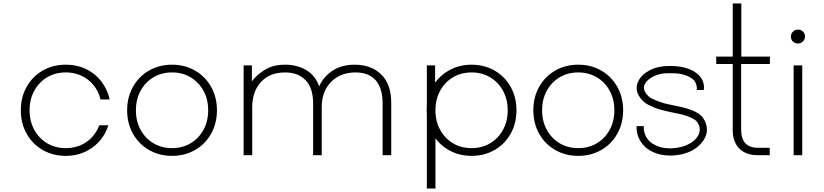

<svg xmlns="http://www.w3.org/2000/svg" viewBox="-20 -902 4788 1116"><path d="M564 -324Q558 -351 545 -375Q518 -425 470 -453Q422 -481 362 -481Q302 -481 254.5 -453Q207 -425 179.5 -375Q152 -325 152 -261Q152 -197 179.5 -147Q207 -97 254.5 -69Q302 -41 362 -41Q422 -41 470 -69Q518 -97 545 -147Q552 -160 557 -174H610Q602 -149 589 -125Q555 -65 495.5 -30.5Q436 4 362 4Q288 4 228.5 -30Q169 -64 135 -124.5Q101 -185 101 -261Q101 -337 135 -397.5Q169 -458 228.5 -492Q288 -526 362 -526Q436 -526 495.5 -492.5Q555 -459 589 -398Q609 -364 617 -324Z M980 4Q906 4 846.5 -30Q787 -64 753 -124.5Q719 -185 719 -261Q719 -337 753 -397.5Q787 -458 846.5 -492Q906 -526 980 -526Q1054 -526 1113.5 -492Q1173 -458 1207 -397.5Q1241 -337 1241 -261Q1241 -185 1207 -124.5Q1173 -64 1113.5 -30Q1054 4 980 4ZM980 -41Q1040 -41 1087.5 -69Q1135 -97 1162.5 -147Q1190 -197 1190 -261Q1190 -325 1162.5 -375Q1135 -425 1087.5 -453Q1040 -481 980 -481Q920 -481 872.5 -453Q825 -425 797.5 -375Q770 -325 770 -261Q770 -197 797.5 -147Q825 -97 872.5 -69Q920 -41 980 -41Z M2041 -526Q2138 -526 2196 -469Q2254 -412 2254 -305V0H2204V-301Q2204 -389 2164 -435Q2124 -481 2047 -481Q1959 -481 1904.5 -426Q1850 -371 1850 -278V0H1800V-301Q1800 -389 1757 -435Q1714 -481 1637 -481Q1549 -481 1497.5 -426Q1446 -371 1446 -278V0H1396V-522H1444V-429Q1470 -465 1518 -495.5Q1566 -526 1637 -526Q1708 -526 1761 -494Q1814 -462 1835 -400Q1861 -458 1914 -492Q1967 -526 2041 -526Z M2721 4Q2648 4 2588 -30Q2542 -56 2511 -98V194H2461V-236Q2460 -248 2460 -261Q2460 -274 2461 -286V-522H2509V-422Q2541 -465 2588 -492Q2648 -526 2721 -526Q2795 -526 2854.5 -492Q2914 -458 2948 -397.5Q2982 -337 2982 -261Q2982 -185 2948 -124.5Q2914 -64 2854.5 -30Q2795 4 2721 4ZM2721 -41Q2781 -41 2828.5 -69Q2876 -97 2903.5 -147Q2931 -197 2931 -261Q2931 -325 2903.5 -375Q2876 -425 2828.5 -453Q2781 -481 2721 -481Q2661 -481 2613.5 -453Q2566 -425 2538.5 -375Q2511 -325 2511 -261Q2511 -197 2538.5 -147Q2566 -97 2613.5 -69Q2661 -41 2721 -41Z M3341 4Q3267 4 3207.5 -30Q3148 -64 3114 -124.5Q3080 -185 3080 -261Q3080 -337 3114 -397.5Q3148 -458 3207.5 -492Q3267 -526 3341 -526Q3415 -526 3474.5 -492Q3534 -458 3568 -397.5Q3602 -337 3602 -261Q3602 -185 3568 -124.5Q3534 -64 3474.5 -30Q3415 4 3341 4ZM3341 -41Q3401 -41 3448.5 -69Q3496 -97 3523.5 -147Q3551 -197 3551 -261Q3551 -325 3523.5 -375Q3496 -425 3448.5 -453Q3401 -481 3341 -481Q3281 -481 3233.5 -453Q3186 -425 3158.5 -375Q3131 -325 3131 -261Q3131 -197 3158.5 -147Q3186 -97 3233.5 -69Q3281 -41 3341 -41Z M3876 2Q3838 2 3806 -7Q3732 -29 3700 -86Q3678 -124 3680 -169H3722Q3720 -136 3736 -106Q3751 -80 3774 -66.5Q3797 -53 3817 -47Q3858 -36 3905 -41.5Q3952 -47 3988 -67Q4010 -79 4025 -96Q4040 -113 4045 -131Q4053 -160 4036 -187Q4029 -200 4013 -209.5Q3997 -219 3976 -226.5Q3955 -234 3931.5 -239.5Q3908 -245 3885 -249Q3866 -253 3848.5 -257Q3831 -261 3815 -266Q3783 -275 3748 -293Q3713 -311 3693 -346Q3671 -385 3688 -425Q3702 -458 3732 -478.5Q3762 -499 3789 -507Q3818 -516 3846 -517.5Q3874 -519 3899 -518Q3917 -517 3938 -513.5Q3959 -510 3979 -503Q3999 -496 4016.5 -485.5Q4034 -475 4047 -460Q4077 -424 4071 -379H4030Q4032 -393 4028 -407.5Q4024 -422 4016 -433Q4006 -444 3992 -452Q3978 -460 3961.5 -465.5Q3945 -471 3928.5 -473.5Q3912 -476 3897 -476Q3875 -477 3850 -476Q3825 -475 3801 -467Q3780 -461 3757.5 -445.5Q3735 -430 3726 -409Q3718 -387 3730 -367Q3744 -341 3772.5 -327.5Q3801 -314 3827 -306Q3841 -301 3858 -297.5Q3875 -294 3893 -290Q3919 -285 3946 -278.5Q3973 -272 3997.5 -263Q4022 -254 4041.5 -241Q4061 -228 4072 -208Q4097 -164 4085 -120Q4077 -94 4057 -70.5Q4037 -47 4008 -30Q3980 -14 3945.5 -6Q3911 2 3876 2Z M4386 -43H4454V0H4384Q4315 0 4277 -39Q4239 -78 4239 -144V-530H4143V-573H4239V-882H4289V-573H4455V-530H4288V-148Q4288 -43 4386 -43Z M4593 -522H4643V0H4593ZM4618 -649Q4601 -649 4589 -660.5Q4577 -672 4577 -689Q4577 -706 4589 -718Q4601 -730 4618 -730Q4635 -730 4647 -718.5Q4659 -707 4659 -690Q4659 -673 4647 -661Q4635 -649 4618 -649Z"/></svg>

Font: Hilab Light
Style: Regular
Weight: 300
Designer: Cristianderson Lima
Foundry: Cristianderson
Version: Version 1.0